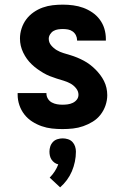

<svg xmlns="http://www.w3.org/2000/svg" viewBox="-20 -548 540 827"><path d="M249 8Q226 8 203.5 5.5Q181 3 159.5 -4.5Q138 -12 118.5 -24.5Q99 -37 85 -55Q71 -73 63.5 -95Q56 -117 56 -140V-147H180V-145Q180 -133 186.5 -122.5Q193 -112 203.5 -106.5Q214 -101 225.5 -99Q237 -97 249 -97Q260 -97 271.5 -98.5Q283 -100 293.5 -105Q304 -110 311 -119Q318 -128 318 -140Q318 -155 307.5 -168Q297 -181 283 -188.5Q269 -196 254 -200.5Q239 -205 224.5 -209.5Q210 -214 195 -220Q180 -226 166.5 -234Q153 -242 140.5 -251Q128 -260 116.5 -271Q105 -282 96 -294.5Q87 -307 80 -321.5Q73 -336 69.5 -351Q66 -366 66 -382Q66 -404 73 -425.5Q80 -447 93 -464.5Q106 -482 124.5 -495Q143 -508 164 -515.5Q185 -523 207 -525.5Q229 -528 251 -528Q273 -528 295.5 -525Q318 -522 338.5 -514.5Q359 -507 377.5 -494.5Q396 -482 409.5 -464Q423 -446 429.5 -424.5Q436 -403 436 -380V-373H312V-375Q312 -386 307 -396Q302 -406 293 -412.5Q284 -419 273 -421Q262 -423 251 -423Q241 -423 230.5 -421.5Q220 -420 211 -415Q202 -410 196 -400.5Q190 -391 190 -381Q190 -365 200.5 -352.5Q211 -340 224.5 -332Q238 -324 253 -319.5Q268 -315 283 -310.5Q298 -306 312.5 -300Q327 -294 341 -286.5Q355 -279 367.5 -269.5Q380 -260 391 -249Q402 -238 411.5 -225.5Q421 -213 428 -199Q435 -185 438.5 -169.5Q442 -154 442 -138Q442 -116 434.5 -94Q427 -72 413 -54Q399 -36 379.5 -24Q360 -12 338.5 -4.5Q317 3 294.5 5.5Q272 8 249 8ZM239 259 194 217Q206 205 215.5 190.5Q225 176 231 160Q222 158 214.5 152.5Q207 147 202 139.5Q197 132 195 123Q193 114 193 105Q193 94 196.5 83Q200 72 208 63.5Q216 55 227.5 51.5Q239 48 250 48Q261 48 272.5 51.5Q284 55 292 63.5Q300 72 303.5 83Q307 94 307 105Q307 127 302.5 148.5Q298 170 289.5 190Q281 210 268 227.5Q255 245 239 259Z"/></svg>

Font: Iosevka Extrabold
Style: Regular
Weight: 800
Monospace: yes
Designer: Belleve Invis
Foundry: Belleve Invis
Version: Version 32.5.0; ttfautohint (v1.8.4)